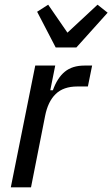

<svg xmlns="http://www.w3.org/2000/svg" viewBox="-20 -797 478 817"><path d="M26 0 130 -518H215L194 -413H205Q224 -466 256 -492Q288 -518 339 -518H372L354 -429H309Q250 -429 217 -397Q184 -365 172 -304L112 0ZM217 -595 138 -747 185 -777 267 -658 395 -777 438 -743 305 -595Z"/></svg>

Font: IBM Plex Sans Cond Text
Style: Italic
Weight: 450
Width: 3
Italic angle: -11°
Designer: Mike Abbink, Paul van der Laan, Pieter van Rosmalen
Foundry: Bold Monday
Version: Version 1.3